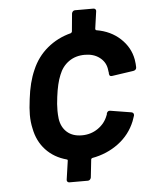

<svg xmlns="http://www.w3.org/2000/svg" viewBox="-51 -737 617 785"><g transform="rotate(-5 257.5 -344.5)"><path d="M379 -259V-262Q383 -274 394 -272L480 -258Q485 -257 487.5 -253.5Q490 -250 489 -244Q482 -224 481 -221Q459 -167 412 -132Q365 -97 304 -86Q299 -84 299 -80L291 -7Q290 -2 286.5 1.5Q283 5 278 5H202Q197 5 194 1.5Q191 -2 192 -7L203 -83Q204 -88 200 -89Q148 -103 114.5 -139Q81 -175 71 -228Q65 -254 65 -284Q65 -310 70 -348Q78 -417 100 -466Q122 -518 164 -553Q206 -588 261 -602Q264 -603 266 -608L273 -682Q274 -687 277.5 -690.5Q281 -694 286 -694H362Q367 -694 370 -690.5Q373 -687 372 -682L362 -611Q362 -606 366 -605Q425 -595 464 -558.5Q503 -522 512 -472Q515 -453 515 -440Q515 -434 511.5 -430.5Q508 -427 502 -426L413 -413H411Q402 -413 402 -423Q401 -425 401.5 -427Q402 -429 401 -431Q401 -435 399 -445Q394 -473 370 -491Q346 -509 310 -509Q272 -509 244.5 -489.5Q217 -470 204 -436Q190 -403 183 -347Q179 -318 179 -291Q179 -276 181 -258Q186 -223 209 -202.5Q232 -182 270 -182Q307 -182 336 -202Q365 -222 377 -254Q378 -255 378 -256.5Q378 -258 379 -259Z"/></g></svg>

Font: Barlow SemiBold
Style: Italic
Weight: 600
Italic angle: -7°
Designer: Jeremy Tribby
Foundry: Tribby Type
Version: Version 1.408